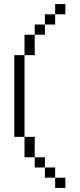

<svg xmlns="http://www.w3.org/2000/svg" viewBox="-20 -720 390 940"><path d="M100 -450H50V-50H100ZM100 50H150V-50H100ZM100 -450H150V-550H100ZM150 100H200V50H150ZM150 -550H200V-600H150ZM200 150H250V100H200ZM200 -600H250V-650H200ZM250 200H300V150H250ZM250 -650H300V-700H250Z"/></svg>

Font: LS-VG5000 Light
Style: Regular
Weight: 400
Designer: Justin Bihan, 2021
Foundry: Justin Bihan, 2021
Version: Version 1.000;Glyphs 3.1.2 (3151)